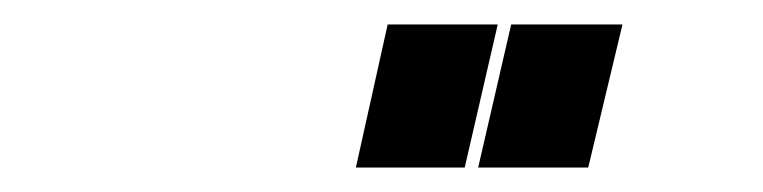

<svg xmlns="http://www.w3.org/2000/svg" viewBox="-20 -746 624 157"><path d="M297 -726H387L360 -609H271ZM398 -726H489L461 -609H371Z"/></svg>

Font: Cairo SemiBold
Style: Italic
Weight: 600
Italic angle: -13°
Designer: Mohamed Gaber, Accademia di Belle Arti di Urbino and others
Foundry: Kief Type Foundry, Accademia di Belle Arti di Urbino and others
Version: Version 3.011